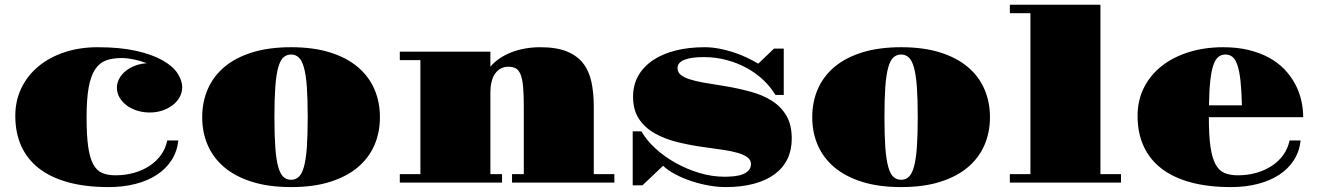

<svg xmlns="http://www.w3.org/2000/svg" viewBox="-20 -758 5474 797"><path d="M43.5 -276.9Q43.5 -340.8 69.3 -393.6Q95.2 -446.3 140.9 -483.6Q186.5 -521 249 -541.5Q311.5 -562 385.3 -562Q478 -562 544.4 -547.1Q610.8 -532.2 653.6 -508.3Q696.3 -484.4 716.3 -454.6Q736.3 -424.8 736.3 -395.5Q736.3 -374 725.8 -355Q715.3 -335.9 697 -321.8Q678.7 -307.6 654.3 -299.3Q629.9 -291 601.6 -291Q573.2 -291 548.3 -299.1Q523.4 -307.1 505.1 -321Q486.8 -335 476.1 -353.5Q465.3 -372.1 465.3 -393.6Q465.3 -413.6 474.9 -431.4Q484.4 -449.2 501.2 -462.9Q518.1 -476.6 540.8 -485.4Q563.5 -494.1 589.8 -495.6Q562 -505.9 534.9 -511.5Q507.8 -517.1 484.9 -517.1Q447.3 -517.1 419.9 -507.1Q392.6 -497.1 374.8 -470Q356.9 -442.9 348.1 -395Q339.4 -347.2 339.4 -271.5Q339.4 -196.8 345.9 -149.9Q352.5 -103 366.9 -76.4Q381.3 -49.8 404.1 -40Q426.8 -30.3 459 -30.3Q500 -30.3 536.1 -40.5Q572.3 -50.8 600.8 -69.6Q629.4 -88.4 648.4 -115Q667.5 -141.6 674.3 -174.8H720.2Q715.3 -129.4 692.4 -93.5Q669.4 -57.6 631.6 -32.7Q593.8 -7.8 542.7 5.4Q491.7 18.6 431.2 18.6Q335.9 18.6 263.4 -1.2Q190.9 -21 142.1 -58.8Q93.3 -96.7 68.4 -151.6Q43.5 -206.5 43.5 -276.9Z M819.3 -271.5Q819.3 -334.5 842.3 -387.7Q865.2 -440.9 911.1 -479.7Q957 -518.6 1026.4 -540.3Q1095.7 -562 1188.5 -562Q1281.2 -562 1350.3 -540.3Q1419.4 -518.6 1465.3 -479.7Q1511.2 -440.9 1534.2 -387.7Q1557.1 -334.5 1557.1 -271.5Q1557.1 -208.5 1534.2 -155.5Q1511.2 -102.5 1465.3 -63.7Q1419.4 -24.9 1350.3 -3.2Q1281.2 18.6 1188.5 18.6Q1095.7 18.6 1026.4 -3.2Q957 -24.9 911.1 -63.7Q865.2 -102.5 842.3 -155.5Q819.3 -208.5 819.3 -271.5ZM1188.5 -11.7Q1207 -11.7 1220.2 -23.9Q1233.4 -36.1 1241.7 -65.9Q1250 -95.7 1253.7 -145.8Q1257.3 -195.8 1257.3 -271.5Q1257.3 -347.7 1253.7 -397.7Q1250 -447.8 1241.7 -477.5Q1233.4 -507.3 1220.2 -519.5Q1207 -531.7 1188.5 -531.7Q1169.4 -531.7 1156.2 -519.5Q1143.1 -507.3 1134.8 -477.5Q1126.5 -447.8 1122.8 -397.7Q1119.1 -347.7 1119.1 -271.5Q1119.1 -195.8 1122.8 -145.8Q1126.5 -95.7 1134.8 -65.9Q1143.1 -36.1 1156.2 -23.9Q1169.4 -11.7 1188.5 -11.7Z M1639.6 -35.2H1725.1V-508.3H1639.6V-543.5H2015.6V-481Q2031.2 -500 2053.5 -515.1Q2075.7 -530.3 2102.5 -540.8Q2129.4 -551.3 2159.9 -556.6Q2190.4 -562 2222.7 -562Q2289.1 -562 2332.3 -544.7Q2375.5 -527.3 2400.4 -495.4Q2425.3 -463.4 2435.1 -417.7Q2444.8 -372.1 2444.8 -315.9V-35.2H2530.3V0H2105.5V-35.2H2154.3V-315.9Q2154.3 -366.2 2151.4 -398.2Q2148.4 -430.2 2141.1 -448.5Q2133.8 -466.8 2121.6 -473.9Q2109.4 -481 2090.8 -481Q2072.3 -481 2058.1 -473.1Q2043.9 -465.3 2034.4 -451.2Q2024.9 -437 2020.3 -417.5Q2015.6 -397.9 2015.6 -375V-35.2H2064V0H1639.6Z M2606.4 -212.9H2642.6Q2663.6 -175.8 2700.7 -141.8Q2737.8 -107.9 2784.4 -81.8Q2831.1 -55.7 2883.3 -40Q2935.5 -24.4 2987.3 -24.4Q3008.8 -24.4 3028.8 -26.6Q3048.8 -28.8 3064 -34.9Q3079.1 -41 3088.1 -51.3Q3097.2 -61.5 3097.2 -77.6Q3097.2 -94.2 3082.3 -105.2Q3067.4 -116.2 3042 -123.5Q3016.6 -130.9 2983.6 -135.7Q2950.7 -140.6 2915 -145.5Q2850.6 -153.8 2794.4 -167.5Q2738.3 -181.2 2696.8 -205.1Q2655.3 -229 2631.6 -265.6Q2607.9 -302.2 2607.9 -356.4Q2607.9 -406.2 2630.1 -444.6Q2652.3 -482.9 2691.9 -509Q2731.4 -535.2 2785.6 -548.6Q2839.8 -562 2903.8 -562Q2934.1 -562 2965.1 -556.2Q2996.1 -550.3 3025.1 -540.8Q3054.2 -531.2 3080.3 -518.8Q3106.4 -506.3 3127.4 -493.7L3192.9 -556.2H3233.4V-363.8H3198.7Q3178.7 -397.5 3148.2 -426.3Q3117.7 -455.1 3079.1 -476.1Q3040.5 -497.1 2995.6 -509Q2950.7 -521 2901.9 -521Q2877.9 -521 2857.9 -518.6Q2837.9 -516.1 2823.2 -510.7Q2808.6 -505.4 2800.5 -496.6Q2792.5 -487.8 2792.5 -475.6Q2792.5 -459 2804.7 -448.2Q2816.9 -437.5 2841.1 -429.4Q2865.2 -421.4 2900.9 -415Q2936.5 -408.7 2983.9 -401.4Q3043.9 -391.6 3095.7 -377.4Q3147.5 -363.3 3185.3 -338.9Q3223.1 -314.5 3244.9 -276.9Q3266.6 -239.3 3266.6 -182.1Q3266.6 -135.7 3248.8 -98.4Q3231 -61 3196 -35.2Q3161.1 -9.3 3109.9 4.6Q3058.6 18.6 2992.2 18.6Q2960.9 18.6 2924.8 12.5Q2888.7 6.3 2853.3 -5.1Q2817.9 -16.6 2786.1 -33Q2754.4 -49.3 2732.4 -69.8L2647 11.2H2606.4Z M3351.6 -271.5Q3351.6 -334.5 3374.5 -387.7Q3397.5 -440.9 3443.4 -479.7Q3489.3 -518.6 3558.6 -540.3Q3627.9 -562 3720.7 -562Q3813.5 -562 3882.6 -540.3Q3951.7 -518.6 3997.6 -479.7Q4043.5 -440.9 4066.4 -387.7Q4089.4 -334.5 4089.4 -271.5Q4089.4 -208.5 4066.4 -155.5Q4043.5 -102.5 3997.6 -63.7Q3951.7 -24.9 3882.6 -3.2Q3813.5 18.6 3720.7 18.6Q3627.9 18.6 3558.6 -3.2Q3489.3 -24.9 3443.4 -63.7Q3397.5 -102.5 3374.5 -155.5Q3351.6 -208.5 3351.6 -271.5ZM3720.7 -11.7Q3739.3 -11.7 3752.4 -23.9Q3765.6 -36.1 3773.9 -65.9Q3782.2 -95.7 3785.9 -145.8Q3789.6 -195.8 3789.6 -271.5Q3789.6 -347.7 3785.9 -397.7Q3782.2 -447.8 3773.9 -477.5Q3765.6 -507.3 3752.4 -519.5Q3739.3 -531.7 3720.7 -531.7Q3701.7 -531.7 3688.5 -519.5Q3675.3 -507.3 3667 -477.5Q3658.7 -447.8 3655 -397.7Q3651.4 -347.7 3651.4 -271.5Q3651.4 -195.8 3655 -145.8Q3658.7 -95.7 3667 -65.9Q3675.3 -36.1 3688.5 -23.9Q3701.7 -11.7 3720.7 -11.7Z M4171.9 -35.2H4257.3V-703.1H4171.9V-738.3H4547.9V-35.2H4633.3V0H4171.9Z M4702.1 -276.9Q4702.1 -342.3 4729 -395Q4755.9 -447.8 4803.5 -484.9Q4851.1 -522 4916.3 -542Q4981.4 -562 5057.6 -562Q5116.2 -562 5163.8 -550.3Q5211.4 -538.6 5248.3 -518.3Q5285.2 -498 5311.8 -470.2Q5338.4 -442.4 5355.7 -410.2Q5373 -377.9 5381.3 -342.5Q5389.6 -307.1 5389.6 -271.5H4998Q4998 -196.8 5004.6 -149.9Q5011.2 -103 5025.6 -76.4Q5040 -49.8 5062.7 -40Q5085.4 -30.3 5117.7 -30.3Q5158.7 -30.3 5194.8 -40.5Q5231 -50.8 5259.5 -69.6Q5288.1 -88.4 5307.1 -115Q5326.2 -141.6 5333 -174.8H5378.9Q5374 -129.4 5351.1 -93.5Q5328.1 -57.6 5290.3 -32.7Q5252.4 -7.8 5201.4 5.4Q5150.4 18.6 5089.8 18.6Q4994.6 18.6 4922.1 -1.2Q4849.6 -21 4800.8 -58.8Q4752 -96.7 4727.1 -151.6Q4702.1 -206.5 4702.1 -276.9ZM5135.3 -320.8Q5133.8 -381.8 5129.4 -422.4Q5125 -462.9 5116.7 -487.3Q5108.4 -511.7 5096.2 -521.7Q5084 -531.7 5066.9 -531.7Q5049.8 -531.7 5037.4 -521.7Q5024.9 -511.7 5016.6 -487.3Q5008.3 -462.9 5003.9 -422.4Q4999.5 -381.8 4998.5 -320.8Z"/></svg>

Font: GravitasOne
Style: Regular
Weight: 400
Designer: Riccardo De Franceschi
Foundry: Sorkin Type Co.
Version: Version 1.001